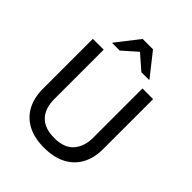

<svg xmlns="http://www.w3.org/2000/svg" viewBox="-246 -1030 1179 1179"><g transform="rotate(45 343.5 -440.5)"><path d="M340.8 10Q259.2 10 201.2 -20Q143.3 -50 112.5 -106.2Q81.7 -162.5 81.7 -241.7V-675H175.8V-246.7Q175.8 -165 218.3 -120.8Q260.8 -76.7 345 -76.7Q430.8 -76.7 471.7 -123.8Q512.5 -170.8 512.5 -245.8V-675H605V-240Q605 -165 575 -108.8Q545 -52.5 486.2 -21.2Q427.5 10 340.8 10ZM184.2 -740.8V-744.2L298.3 -890.8H388.3L504.2 -744.2V-740.8H437.5L342.5 -823.3L249.2 -740.8Z"/></g></svg>

Font: Funnel Sans
Style: Regular
Weight: 400
Designer: NORD ID, Kristian Moeller
Foundry: Dicotype
Version: Version 1.000